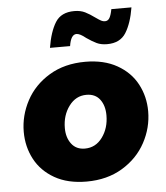

<svg xmlns="http://www.w3.org/2000/svg" viewBox="-55 -826 762 884"><g transform="rotate(-5 326.5 -383.5)"><path d="M365 -649Q338 -671 322 -671Q296 -671 288 -618H195Q207 -692 233.5 -734.5Q260 -777 321 -777Q350 -777 371 -766.5Q392 -756 415 -739Q432 -727 440.5 -722.5Q449 -718 458 -718Q472 -718 479.5 -731Q487 -744 492 -771H585Q573 -698 546 -655Q519 -612 459 -612Q431 -612 411 -621.5Q391 -631 365 -649ZM41 -243Q41 -318 77.5 -386.5Q114 -455 184.5 -497.5Q255 -540 351 -540Q437 -540 498 -505.5Q559 -471 589.5 -413.5Q620 -356 620 -288Q620 -212 583 -143.5Q546 -75 475.5 -32.5Q405 10 310 10Q223 10 162.5 -24.5Q102 -59 71.5 -116.5Q41 -174 41 -243ZM427 -286Q427 -331 405.5 -359.5Q384 -388 343 -388Q294 -388 262.5 -345.5Q231 -303 231 -244Q231 -200 253 -171Q275 -142 315 -142Q365 -142 396 -184.5Q427 -227 427 -286Z"/></g></svg>

Font: Be Vietnam Black
Style: Italic
Weight: 900
Italic angle: -9°
Designer: Lam Bao; Tony Le; Vietanh Nguyen
Foundry: Yellow Type Foundry
Version: Version 5.000